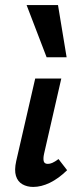

<svg xmlns="http://www.w3.org/2000/svg" viewBox="-20 -731 310 758"><path d="M111 7Q87 7 68.5 -3.5Q50 -14 43 -36.5Q36 -59 44 -95L119 -421H222L154 -124Q150 -106 152.5 -95Q155 -84 169 -84Q177 -84 186.5 -88Q196 -92 211 -103L245 -59Q211 -26 177 -9.5Q143 7 111 7ZM164 -505 85 -711H209L243 -505Z"/></svg>

Font: Ysabeau Infant
Style: Bold Italic
Weight: 700
Italic angle: -12°
Designer: Christian Thalmann (Catharsis Fonts)
Version: Version 2.001;gftools[0.9.30]; featfreeze: ss01,ss02,lnum